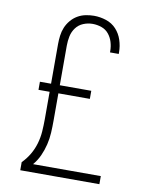

<svg xmlns="http://www.w3.org/2000/svg" viewBox="-84 -804 668 865"><g transform="rotate(10 250.0 -371.5)"><path d="M69 0V-37Q89 -57 103.5 -81.5Q118 -106 126 -133.5Q134 -161 136 -189.5Q138 -218 138 -246V-371H87V-408H138V-589Q138 -608 140.5 -628Q143 -648 150.5 -666Q158 -684 171 -699.5Q184 -715 201 -725Q218 -735 237.5 -739Q257 -743 276 -743Q304 -743 331.5 -734Q359 -725 378 -704.5Q397 -684 406 -656.5Q415 -629 415 -601Q415 -599 415 -597Q415 -595 415 -593H375Q375 -595 375 -596.5Q375 -598 375 -599Q375 -620 369 -640Q363 -660 350 -676Q337 -692 317 -699Q297 -706 276 -706Q254 -706 233.5 -697.5Q213 -689 200 -671.5Q187 -654 182.5 -632.5Q178 -611 178 -589V-408H322V-371H178V-246Q178 -218 176.5 -190.5Q175 -163 168.5 -136Q162 -109 150.5 -83.5Q139 -58 121 -37H431V0Z"/></g></svg>

Font: iosevka_custom_sans_ss08 XLt
Style: Regular
Weight: 200
Designer: Belleve Invis
Foundry: Belleve Invis
Version: Version 10.3.0; ttfautohint (v1.8.3)